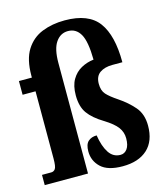

<svg xmlns="http://www.w3.org/2000/svg" viewBox="-116 -860 837 960"><g transform="rotate(-15 302.5 -380.0)"><path d="M401 10Q324 10 288.5 -23.5Q253 -57 253 -106Q253 -143 270 -158Q287 -173 314 -173Q323 -115 345 -81.5Q367 -48 405 -48Q426 -48 439.5 -66.5Q453 -85 453 -121Q453 -153 434 -178.5Q415 -204 368 -233Q315 -265 290 -300Q265 -335 265 -393Q265 -443 283.5 -474.5Q302 -506 332 -522.5Q362 -539 397 -543Q396 -637 374 -675.5Q352 -714 310 -714Q271 -714 247 -679.5Q223 -645 223 -573V0H-1V-53H47Q60 -53 68 -64Q76 -75 76 -118V-465H9V-536H76V-546Q76 -630 107 -679Q138 -728 190.5 -749Q243 -770 308 -770Q431 -770 482 -701Q533 -632 533 -493H481Q441 -493 416 -475.5Q391 -458 391 -419Q391 -384 408.5 -364.5Q426 -345 465 -319Q510 -289 542.5 -251.5Q575 -214 575 -154Q575 -74 529 -32Q483 10 401 10Z"/></g></svg>

Font: Noto Serif Khmer ExtraCondensed ExtraBold
Style: Regular
Weight: 800
Width: 2
Designer: Danh Hong and the Monotype Design Team
Foundry: Monotype Imaging Inc.
Version: Version 2.004; ttfautohint (v1.8.4.7-5d5b)